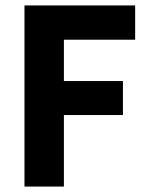

<svg xmlns="http://www.w3.org/2000/svg" viewBox="-20 -686 557 706"><path d="M70 0V-666H477V-540H215V-388H432V-263H215V0Z"/></svg>

Font: Secular One
Style: Regular
Weight: 400
Designer: Michal Sahar
Foundry: Hagilda
Version: Version 1.002; ttfautohint (v1.8.4.7-5d5b);gftools[0.9.29]